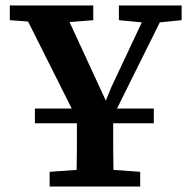

<svg xmlns="http://www.w3.org/2000/svg" viewBox="-20 -684 694 704"><path d="M16 -610V-664H322V-610L235 -603L368 -315L389 -366L500 -602L416 -610V-664H646V-610L566 -602L409 -286H544V-232H395Q395 -185 395 -143Q395 -101 396 -61L494 -54V0H162V-54L261 -61Q262 -101 262 -142.5Q262 -184 262 -232H108V-286H243L83 -605Z"/></svg>

Font: Source Serif 4 SmText Semibold
Style: Regular
Weight: 600
Designer: Frank Grießhammer
Foundry: Adobe
Version: Version 4.005;hotconv 1.1.0;makeotfexe 2.6.0